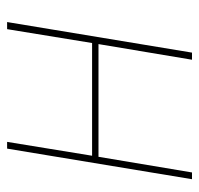

<svg xmlns="http://www.w3.org/2000/svg" viewBox="-30 -530 560 540"><g transform="rotate(-90 250.0 -260.0)"><path d="M16 0 102 -520H121L82 -281H399L438 -520H458L372 0H352L396 -263H79L35 0Z"/></g></svg>

Font: Iosevka SS04 Thin Oblique
Style: Regular
Weight: 100
Italic angle: -9°
Monospace: yes
Designer: Belleve Invis
Foundry: Belleve Invis
Version: Version 19.0.0; ttfautohint (v1.8.4)